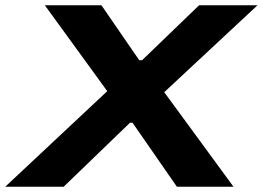

<svg xmlns="http://www.w3.org/2000/svg" viewBox="-36 -707 995 727"><path d="M-16.1 0 370.1 -361.8 133.8 -687H348.1L491.2 -479H502L717.8 -687H939L585.9 -357.9L848.1 0H633.8L465.8 -242.2H456.1L205.1 0Z"/></svg>

Font: Archivo Expanded
Style: Bold Italic
Weight: 700
Width: 7
Italic angle: -10°
Designer: Hector Gatti
Foundry: Omnibus-Type
Version: Version 2.001